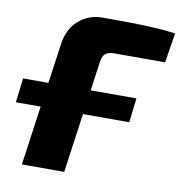

<svg xmlns="http://www.w3.org/2000/svg" viewBox="-97 -766 790 839"><g transform="rotate(10 298.5 -346.5)"><path d="M-18 -263 -5 -371H498L485 -263ZM292 -693Q347 -693 405 -692.5Q463 -692 517.5 -689Q572 -686 615 -680L594 -548H371Q343 -548 330 -538Q317 -528 313 -500L243 0H55L132 -546Q141 -615 185.5 -654Q230 -693 292 -693Z"/></g></svg>

Font: Exo 2 ExtraBold
Style: Italic
Weight: 800
Italic angle: -8°
Designer: Natanael Gama
Foundry: Natanael Gama
Version: Version 2.010